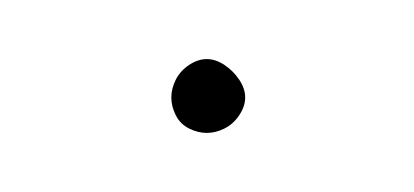

<svg xmlns="http://www.w3.org/2000/svg" viewBox="-20 -373 140 65"><path d="M38 -340Q38 -337 39.5 -334Q41 -331 44 -329.5Q47 -328 50 -328Q53 -328 56 -329.5Q59 -331 61 -334Q63 -337 63 -340Q63 -343 61 -346Q59 -349 56 -351Q53 -353 50 -353Q47 -353 44 -351Q41 -349 39.5 -346Q38 -343 38 -340Z"/></svg>

Font: Linefont Thin
Style: Regular
Weight: 100
Monospace: yes
Version: Version 3.002;gftools[0.9.33]